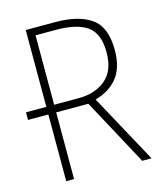

<svg xmlns="http://www.w3.org/2000/svg" viewBox="-108 -795 746 876"><g transform="rotate(-15 265.0 -357.0)"><path d="M96 0V-315H0V-351H96V-714H236Q345 -714 405 -672Q465 -630 465 -521Q465 -438 427.5 -391Q390 -344 322 -325L499 0H455L285 -315H133V0ZM248 -351Q327 -351 376.5 -392.5Q426 -434 426 -521Q426 -609 377.5 -644Q329 -679 230 -679H133V-351Z"/></g></svg>

Font: Noto Sans Mono Condensed ExtraLight
Style: Regular
Weight: 200
Width: 3
Designer: Monotype Design Team
Foundry: Monotype Imaging Inc.
Version: Version 2.014; ttfautohint (v1.8.4.7-5d5b)